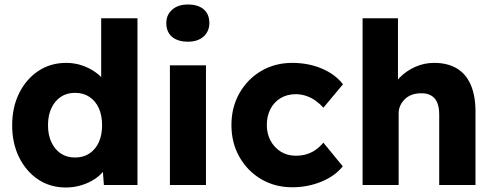

<svg xmlns="http://www.w3.org/2000/svg" viewBox="-20 -821 2193 852"><path d="M34 -265Q34 -345 65 -407.5Q96 -470 150 -506Q204 -542 274 -542Q310 -542 343 -531Q376 -520 403 -501Q430 -482 447 -457.5Q464 -433 467 -407L429 -398V-740H590V0H441L432 -121L464 -116Q461 -91 444.5 -68Q428 -45 402 -27.5Q376 -10 342.5 0.5Q309 11 272 11Q203 11 149.5 -24.5Q96 -60 65 -122.5Q34 -185 34 -265ZM433 -265Q433 -309 418.5 -341Q404 -373 377 -391Q350 -409 313 -409Q276 -409 249.5 -391Q223 -373 208 -341Q193 -309 193 -265Q193 -222 208 -190Q223 -158 249.5 -140Q276 -122 313 -122Q350 -122 377 -140Q404 -158 418.5 -190Q433 -222 433 -265Z M734 0V-531H894V0ZM718 -719Q718 -755 744 -778Q770 -801 814 -801Q859 -801 884 -779.5Q909 -758 909 -719Q909 -682 883.5 -659Q858 -636 814 -636Q769 -636 743.5 -657.5Q718 -679 718 -719Z M1007 -266Q1007 -345 1042.5 -407.5Q1078 -470 1139 -506Q1200 -542 1277 -542Q1348 -542 1407.5 -517Q1467 -492 1502 -447L1415 -343Q1401 -359 1382 -373Q1363 -387 1340 -395Q1317 -403 1292 -403Q1254 -403 1225 -385.5Q1196 -368 1180 -337Q1164 -306 1164 -266Q1164 -228 1180.5 -197Q1197 -166 1226 -148Q1255 -130 1292 -130Q1318 -130 1340 -136.5Q1362 -143 1380.5 -156Q1399 -169 1415 -188L1501 -83Q1467 -40 1406.5 -15Q1346 10 1277 10Q1200 10 1139 -26Q1078 -62 1042.5 -124.5Q1007 -187 1007 -266Z M1589 -740H1746V-423L1714 -411Q1725 -447 1753.5 -476.5Q1782 -506 1822 -524Q1862 -542 1906 -542Q1966 -542 2007 -517.5Q2048 -493 2069 -444.5Q2090 -396 2090 -326V0H1929V-313Q1929 -345 1920 -366Q1911 -387 1892.5 -397.5Q1874 -408 1847 -407Q1826 -407 1808 -400.5Q1790 -394 1777 -381.5Q1764 -369 1756.5 -353Q1749 -337 1749 -318V0H1670Q1642 0 1622 0Q1602 0 1589 0Z"/></svg>

Font: Mach
Style: Bold
Weight: 700
Version: Version 1.002